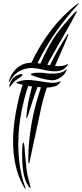

<svg xmlns="http://www.w3.org/2000/svg" viewBox="-20 -800 478 1120"><path d="M369 -393Q369 -392 368 -389.5Q367 -387 366 -385Q360 -371 349 -361Q338 -351 326 -344Q314 -337 302 -334Q290 -331 281 -332Q254 -334 225 -341.5Q196 -349 170 -359Q169 -359 164.5 -362Q160 -365 160 -367Q160 -369 163 -370Q166 -371 168 -372Q174 -374 184 -375Q194 -376 204.5 -376Q215 -376 225 -375.5Q235 -375 242 -374Q258 -371 276 -370.5Q294 -370 311 -372Q328 -374 342 -379Q356 -384 364 -393Q369 -398 369 -393ZM377 -423 374 -419Q356 -394 331.5 -388Q307 -382 280 -385Q253 -388 224.5 -395Q196 -402 169 -403Q134 -405 98 -387.5Q62 -370 36 -325Q34 -320 32 -321Q31 -321 31.5 -324.5Q32 -328 33 -330Q43 -360 58 -380Q73 -400 90.5 -412Q108 -424 126.5 -429Q145 -434 163 -434Q213 -540 280.5 -627Q348 -714 427 -774Q430 -776 432.5 -778.5Q435 -781 437 -780Q439 -780 436 -775.5Q433 -771 432 -770Q368 -701 307.5 -615.5Q247 -530 199 -432Q203 -430 207.5 -430Q212 -430 216 -429Q227 -454 240.5 -482.5Q254 -511 271 -540Q288 -571 308.5 -599.5Q329 -628 349.5 -652Q370 -676 387 -695Q404 -714 414 -725Q418 -729 421.5 -732Q425 -735 427 -734Q429 -733 427 -729Q425 -725 423 -722Q411 -698 393.5 -666.5Q376 -635 356.5 -601.5Q337 -568 318 -534.5Q299 -501 284 -474Q277 -461 269.5 -448.5Q262 -436 256 -422Q263 -422 271 -419Q293 -464 317.5 -507.5Q342 -551 371 -595Q375 -600 375.5 -601.5Q376 -603 378 -601Q379 -600 377 -592Q366 -563 344.5 -515Q323 -467 301 -415Q321 -413 339 -415Q357 -417 374 -425Q375 -425 376 -425.5Q377 -426 377 -423ZM111 -364Q111 -360 104.5 -354.5Q98 -349 96 -348L68 -329Q60 -321 54 -314Q48 -307 41 -297Q39 -295 38.5 -293Q38 -291 36 -291Q35 -291 35 -299Q35 -303 36 -307Q41 -321 46 -330.5Q51 -340 64 -351Q69 -355 77 -359Q85 -363 92.5 -365.5Q100 -368 105.5 -368Q111 -368 111 -364ZM145 -299Q131 -261 122 -224Q113 -187 105 -149Q94 -93 89.5 -34.5Q85 24 87.5 80.5Q90 137 99.5 190Q109 243 126 288Q128 293 129.5 296.5Q131 300 129 300Q126 300 123 296Q95 250 79 195.5Q63 141 58.5 80Q54 19 59.5 -46Q65 -111 79 -177Q92 -243 112 -306Q104 -308 98 -309Q92 -310 86 -312Q84 -313 80 -314.5Q76 -316 76 -318Q76 -320 79 -321Q82 -322 84 -323Q120 -336 157 -333Q194 -330 232 -323Q255 -319 279.5 -317Q304 -315 330 -325Q334 -327 334 -325Q334 -324 330 -318Q319 -301 297.5 -295.5Q276 -290 253 -289Q239 -247 229.5 -210Q220 -173 215 -147L155 132Q153 141 152 147.5Q151 154 149 152Q146 154 145.5 145.5Q145 137 145 129Q145 32 163.5 -75.5Q182 -183 219 -290Q213 -292 208.5 -292Q204 -292 199 -293Q184 -254 171.5 -215Q159 -176 147 -138Q147 -136 145.5 -131.5Q144 -127 142 -122Q140 -117 137.5 -113.5Q135 -110 134 -110Q133 -110 133.5 -114Q134 -118 134.5 -123.5Q135 -129 135.5 -134.5Q136 -140 136 -142Q138 -170 147 -212.5Q156 -255 167 -296Q155 -296 145 -299ZM157 296Q155 297 150 292Q148 290 147 288Q141 278 136.5 269.5Q132 261 128 250.5Q124 240 120.5 225Q117 210 114 187Q111 170 110 143.5Q109 117 109 92Q109 67 111 49Q113 31 116 31Q118 31 120 38.5Q122 46 123 56Q124 66 124.5 75.5Q125 85 125 89L134 181Q137 208 143 233Q149 258 156 283Q157 287 157.5 291.5Q158 296 157 296Z"/></svg>

Font: Akronim
Style: Regular
Weight: 400
Designer: Grzegorz Klimczewski
Foundry: Fonty.PL
Version: Version 1.001